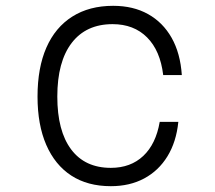

<svg xmlns="http://www.w3.org/2000/svg" viewBox="-20 -626 740 660"><path d="M361 14Q281 14 225 -22.5Q169 -59 139 -128Q109 -197 109 -294Q109 -393 139.5 -462.5Q170 -532 228.5 -569Q287 -606 369 -606Q438 -606 489 -577.5Q540 -549 570 -496Q600 -443 605 -368H541Q531 -452 485.5 -497.5Q440 -543 367 -543Q276 -543 226.5 -478.5Q177 -414 177 -294Q177 -176 224.5 -112.5Q272 -49 361 -49Q429 -49 472.5 -90Q516 -131 529 -207H593Q586 -138 555.5 -88.5Q525 -39 475.5 -12.5Q426 14 361 14Z"/></svg>

Font: Martian Mono SemiExpanded ExtraLight
Style: Regular
Weight: 250
Monospace: yes
Version: Version 0.930